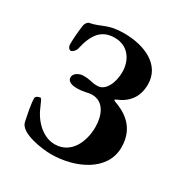

<svg xmlns="http://www.w3.org/2000/svg" viewBox="-159 -785 877 921"><g transform="rotate(30 279.0 -325.0)"><path d="M250 14C385 14 528 -53 528 -183C528 -299 445 -340 390 -359C383 -361 384 -367 390 -369C449 -392 487 -436 487 -508C487 -617 379 -664 266 -664C174 -664 158 -635 95 -623C87 -622 77 -609 75 -595C69 -550 67 -518 67 -488C67 -476 75 -463 85 -463C94 -463 108 -477 111 -489C130 -574 163 -623 238 -623C315 -623 351 -561 351 -498C351 -440 325 -381 280 -381C260 -381 251 -383 240 -386C229 -388 219 -390 196 -390C181 -390 148 -378 148 -353C148 -325 183 -322 199 -322C221 -322 236 -325 247 -327C259 -330 269 -332 280 -332C348 -332 371 -264 371 -205C371 -123 332 -36 242 -36C180 -36 123 -87 95 -155C84 -181 77 -196 73 -196C61 -196 47 -188 47 -179C47 -148 57 -101 66 -57C78 -1 208 14 250 14Z"/></g></svg>

Font: EB Garamond
Style: Bold
Weight: 700
Designer: Georg Duffner and Octavio Pardo
Foundry: Georg Duffner
Version: Version 1.000;PS 001.000;hotconv 1.0.88;makeotf.lib2.5.64775